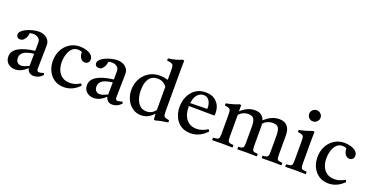

<svg xmlns="http://www.w3.org/2000/svg" viewBox="-30 -1477 4268 2212"><g transform="rotate(20 2104.0 -371.0)"><path d="M383 10Q317 10 300 -56Q229 12 155 12Q104 12 68.5 -18.5Q33 -49 33 -103Q33 -235 302 -269Q302 -293 302.5 -318Q303 -343 303 -371Q303 -406 277.5 -425.5Q252 -445 216 -445Q190 -445 172 -437Q172 -414 162 -390Q152 -366 134.5 -349.5Q117 -333 92 -333Q70 -333 57.5 -345.5Q45 -358 45 -376Q45 -400 67.5 -421.5Q90 -443 125 -458.5Q160 -474 198 -483Q236 -492 266 -492Q303 -492 334.5 -478.5Q366 -465 385.5 -438.5Q405 -412 405 -373Q405 -349 404 -310.5Q403 -272 402.5 -228.5Q402 -185 401 -146Q400 -107 400 -83Q400 -51 428 -51Q446 -51 483 -63Q487 -58 488.5 -52Q490 -46 491 -41Q466 -14 438.5 -2Q411 10 383 10ZM300 -83 302 -233Q210 -221 175.5 -194Q141 -167 141 -125Q141 -90 159.5 -71.5Q178 -53 206 -53Q224 -53 246.5 -61Q269 -69 300 -83Z M927 -97Q937 -85 942 -74Q859 12 752 12Q683 12 634 -21Q585 -54 558.5 -109Q532 -164 532 -231Q532 -304 562 -363Q592 -422 646.5 -457Q701 -492 772 -492Q809 -492 847 -481.5Q885 -471 911 -449Q937 -427 937 -393Q937 -366 921 -352Q905 -338 883 -338Q853 -338 832 -365.5Q811 -393 811 -439Q793 -451 763 -451Q727 -451 702.5 -433Q678 -415 662.5 -385Q647 -355 640 -320.5Q633 -286 633 -253Q633 -197 652 -153Q671 -109 708 -83.5Q745 -58 800 -58Q832 -58 862.5 -67Q893 -76 927 -97Z M1347 10Q1281 10 1264 -56Q1193 12 1119 12Q1068 12 1032.5 -18.5Q997 -49 997 -103Q997 -235 1266 -269Q1266 -293 1266.5 -318Q1267 -343 1267 -371Q1267 -406 1241.5 -425.5Q1216 -445 1180 -445Q1154 -445 1136 -437Q1136 -414 1126 -390Q1116 -366 1098.5 -349.5Q1081 -333 1056 -333Q1034 -333 1021.5 -345.5Q1009 -358 1009 -376Q1009 -400 1031.5 -421.5Q1054 -443 1089 -458.5Q1124 -474 1162 -483Q1200 -492 1230 -492Q1267 -492 1298.5 -478.5Q1330 -465 1349.5 -438.5Q1369 -412 1369 -373Q1369 -349 1368 -310.5Q1367 -272 1366.5 -228.5Q1366 -185 1365 -146Q1364 -107 1364 -83Q1364 -51 1392 -51Q1410 -51 1447 -63Q1451 -58 1452.5 -52Q1454 -46 1455 -41Q1430 -14 1402.5 -2Q1375 10 1347 10ZM1264 -83 1266 -233Q1174 -221 1139.5 -194Q1105 -167 1105 -125Q1105 -90 1123.5 -71.5Q1142 -53 1170 -53Q1188 -53 1210.5 -61Q1233 -69 1264 -83Z M1873 13 1857 6 1853 -63Q1818 -25 1781.5 -6.5Q1745 12 1701 12Q1639 12 1592.5 -21.5Q1546 -55 1521 -109Q1496 -163 1496 -226Q1496 -299 1527.5 -359Q1559 -419 1616.5 -455.5Q1674 -492 1751 -492Q1774 -492 1799 -488.5Q1824 -485 1851 -477V-605Q1851 -636 1845 -651.5Q1839 -667 1821.5 -673.5Q1804 -680 1769 -683Q1766 -696 1769 -710Q1809 -715 1851 -725.5Q1893 -736 1937 -755L1954 -749Q1953 -727 1952.5 -699Q1952 -671 1952 -638V-142Q1952 -104 1955 -85Q1958 -66 1973 -58.5Q1988 -51 2024 -45Q2027 -32 2024 -18Q1984 -12 1946 -5Q1908 2 1873 13ZM1852 -392Q1809 -451 1739 -451Q1670 -451 1635 -400.5Q1600 -350 1600 -261Q1600 -209 1614 -161Q1628 -113 1660 -82Q1692 -51 1745 -51Q1812 -51 1852 -109Z M2305 12Q2234 12 2185 -21Q2136 -54 2110.5 -109.5Q2085 -165 2085 -232Q2085 -301 2111.5 -360Q2138 -419 2189 -455.5Q2240 -492 2313 -492Q2401 -492 2450.5 -439.5Q2500 -387 2500 -304Q2500 -294 2499.5 -286.5Q2499 -279 2498 -274L2183 -277Q2183 -273 2183 -270Q2183 -172 2228 -116Q2273 -60 2354 -60Q2422 -60 2488 -104Q2498 -92 2503 -81Q2418 12 2305 12ZM2186 -314 2393 -318Q2394 -320 2394 -323.5Q2394 -327 2394 -328Q2394 -382 2370.5 -418Q2347 -454 2301 -454Q2258 -454 2226 -419Q2194 -384 2186 -314Z M3177 1Q3174 -15 3177 -30Q3207 -32 3222 -36.5Q3237 -41 3242.5 -56Q3248 -71 3248 -104V-306Q3248 -365 3230.5 -395Q3213 -425 3159 -425Q3092 -425 3045 -375Q3047 -359 3047 -341V-114Q3047 -75 3051.5 -58Q3056 -41 3071 -36.5Q3086 -32 3117 -30Q3119 -15 3117 1Q3089 1 3061 0Q3033 -1 2995 -1Q2958 -1 2930.5 0Q2903 1 2878 1Q2875 -15 2878 -30Q2907 -32 2921.5 -36.5Q2936 -41 2941 -56Q2946 -71 2946 -104V-306Q2946 -365 2929 -395Q2912 -425 2857 -425Q2794 -425 2747 -374V-114Q2747 -75 2751.5 -58Q2756 -41 2771.5 -36.5Q2787 -32 2819 -30Q2821 -15 2819 1Q2791 1 2761.5 0Q2732 -1 2694 -1Q2658 -1 2629 0Q2600 1 2570 1Q2567 -15 2570 -30Q2604 -32 2620 -36.5Q2636 -41 2641 -56Q2646 -71 2646 -104V-328Q2646 -367 2642.5 -386Q2639 -405 2623.5 -412.5Q2608 -420 2571 -425Q2568 -439 2571 -451Q2613 -459 2652 -470Q2691 -481 2729 -497L2746 -491V-417Q2827 -492 2915 -492Q2970 -492 2998 -469Q3026 -446 3037 -412Q3080 -453 3125 -472.5Q3170 -492 3216 -492Q3282 -492 3315.5 -453Q3349 -414 3349 -341V-114Q3349 -75 3353 -58Q3357 -41 3372 -36.5Q3387 -32 3418 -30Q3421 -15 3418 1Q3390 1 3362 0Q3334 -1 3297 -1Q3259 -1 3230.5 0Q3202 1 3177 1Z M3716 1Q3688 1 3658 0Q3628 -1 3593 -1Q3561 -1 3528.5 0Q3496 1 3466 1Q3463 -15 3466 -30Q3500 -32 3516 -36.5Q3532 -41 3537 -56Q3542 -71 3542 -104V-328Q3542 -367 3539 -386Q3536 -405 3520.5 -412.5Q3505 -420 3467 -425Q3464 -439 3467 -451Q3511 -459 3551 -471Q3591 -483 3628 -497L3645 -491Q3644 -460 3643.5 -433Q3643 -406 3643 -382V-114Q3643 -75 3647.5 -58Q3652 -41 3667.5 -36.5Q3683 -32 3716 -30Q3719 -15 3716 1ZM3516 -667Q3516 -696 3536.5 -716Q3557 -736 3586 -736Q3614 -736 3634.5 -716Q3655 -696 3655 -668Q3655 -642 3635 -620.5Q3615 -599 3584 -599Q3556 -599 3536 -619Q3516 -639 3516 -667Z M4171 -97Q4181 -85 4186 -74Q4103 12 3996 12Q3927 12 3878 -21Q3829 -54 3802.5 -109Q3776 -164 3776 -231Q3776 -304 3806 -363Q3836 -422 3890.5 -457Q3945 -492 4016 -492Q4053 -492 4091 -481.5Q4129 -471 4155 -449Q4181 -427 4181 -393Q4181 -366 4165 -352Q4149 -338 4127 -338Q4097 -338 4076 -365.5Q4055 -393 4055 -439Q4037 -451 4007 -451Q3971 -451 3946.5 -433Q3922 -415 3906.5 -385Q3891 -355 3884 -320.5Q3877 -286 3877 -253Q3877 -197 3896 -153Q3915 -109 3952 -83.5Q3989 -58 4044 -58Q4076 -58 4106.5 -67Q4137 -76 4171 -97Z"/></g></svg>

Font: Tiro Bangla
Style: Regular
Weight: 400
Designer: Bangla: John Hudson & Fiona Ross. Latin: John Hudson.
Foundry: Tiro Typeworks Ltd.
Version: Version 1.60